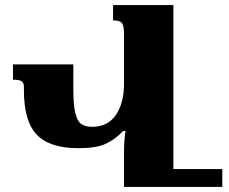

<svg xmlns="http://www.w3.org/2000/svg" viewBox="-20 -734 899 754"><path d="M853 -70V0H652H467V-131Q467 -186 473 -220L463 -219Q432 -186 394.5 -169Q357 -152 289 -152Q175 -152 124.5 -205Q74 -258 74 -378V-391Q74 -408 65.5 -414.5Q57 -421 31 -421V-481H268V-383Q268 -321 276 -289Q284 -257 300 -246.5Q316 -236 342 -236Q403 -236 435 -282.5Q467 -329 467 -406V-598Q467 -633 459 -643.5Q451 -654 424 -654V-714H661V-70Z"/></svg>

Font: Noto Serif Armenian Black
Style: Regular
Weight: 900
Designer: Monotype Design team
Foundry: Monotype Imaging Inc.
Version: Version 1.000